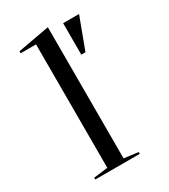

<svg xmlns="http://www.w3.org/2000/svg" viewBox="-184 -832 807 919"><g transform="rotate(-30 219.5 -372.5)"><path d="M233 -20 311 -10V0H65V-10L143 -20V-702H58V-713L233 -745ZM306 -551V-725H394L329 -551Z"/></g></svg>

Font: Kalnia SemiExpanded Light
Style: Regular
Weight: 300
Width: 6
Designer: Frida Medrano
Foundry: Frida Medrano
Version: Version 1.105